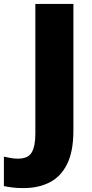

<svg xmlns="http://www.w3.org/2000/svg" viewBox="-99 -734 471 978"><path d="M21 224.1Q-11.7 224.1 -36.4 220.9Q-61 217.8 -79.1 213.9V64Q-63.5 66.9 -45.9 70.6Q-28.3 74.2 -7.8 74.2Q43.9 74.2 62.5 42.5Q81.1 10.7 81.1 -53.2V-713.9H274.9V-69.8Q274.9 37.6 242.7 102.1Q210.4 166.5 153.3 195.3Q96.2 224.1 21 224.1Z"/></svg>

Font: Open Sans ExtraBold
Style: Regular
Weight: 800
Designer: Monotype Design Team
Foundry: Monotype Imaging Inc.
Version: Version 3.003; ttfautohint (v1.8.4)